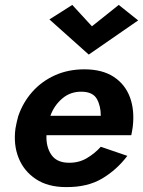

<svg xmlns="http://www.w3.org/2000/svg" viewBox="-20 -752 582 781"><path d="M354 -645 463 -732 542 -669 341 -530 181 -673 274 -732ZM498 -118Q455 -61 395 -25.5Q335 10 248 9Q175 9 126 -23.5Q77 -56 55.5 -110Q34 -164 43 -230Q45 -243 48 -255Q51 -267 54 -279Q73 -335 111 -378Q149 -421 203 -445.5Q257 -470 323 -470Q396 -470 442.5 -439.5Q489 -409 508.5 -356.5Q528 -304 520 -236Q519 -229 517.5 -220.5Q516 -212 514 -202H169Q167 -155 188.5 -123Q210 -91 258 -90Q300 -89 333 -108.5Q366 -128 390 -155ZM313 -379Q267 -380 233.5 -351.5Q200 -323 185 -281H390Q390 -321 374 -349.5Q358 -378 313 -379Z"/></svg>

Font: Von Semi
Style: Italic
Weight: 600
Version: Version 4.000; ttfautohint (v1.8.4.7-5d5b)